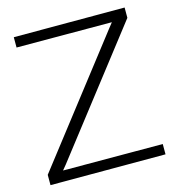

<svg xmlns="http://www.w3.org/2000/svg" viewBox="-105 -791 816 882"><g transform="rotate(-15 303.0 -350.0)"><path d="M40 -700V-651L493 -650L474 -626L27 -49V0H574V-49L100 -50L119 -73L567 -651V-700Z"/></g></svg>

Font: AdventPro_ExpandedRegular
Style: ExpandedRegular
Weight: 400
Width: 7
Designer: VivaRado, Andreas Kalpakidis
Foundry: VivaRado, Andreas Kalpakidis
Version: Version 3.000